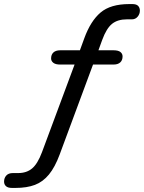

<svg xmlns="http://www.w3.org/2000/svg" viewBox="-52 -734 707 943"><path d="M7 189Q-13 189 -22.5 180.5Q-32 172 -32 158Q-32 140 -21 128Q-10 116 11 116H37Q79 116 106 93Q133 70 154 14L318 -427L334 -417H243Q221 -417 210 -425.5Q199 -434 199 -447Q199 -466 210.5 -476.5Q222 -487 244 -487H356L335 -472L362 -546Q393 -631 442 -672.5Q491 -714 583 -714H598Q618 -714 626.5 -705Q635 -696 635 -682Q635 -665 624 -652Q613 -639 596 -639H571Q526 -639 498.5 -617Q471 -595 450 -538L426 -472L412 -487H506Q529 -487 539.5 -478.5Q550 -470 550 -457Q550 -438 538.5 -427.5Q527 -417 506 -417H389L409 -428L241 25Q218 87 188.5 123Q159 159 119.5 174Q80 189 24 189Z"/></svg>

Font: Nunito ExtraLight Medium
Style: Italic
Weight: 500
Italic angle: -9°
Version: Version 3.602